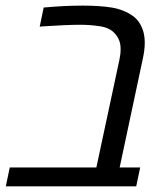

<svg xmlns="http://www.w3.org/2000/svg" viewBox="-40 -660 590 680"><path d="M-19.5 0 -5.4 -66.9H301.3L382.8 -447.8Q387.2 -467.8 387.2 -485.8Q387.2 -503.9 382.1 -516.8Q377 -529.8 368.2 -539.6Q351.1 -561 315.9 -566.7Q280.8 -572.3 244.1 -572.3Q220.2 -572.3 186.3 -570.8Q152.3 -569.3 107.9 -566.4L100.6 -565.4L114.7 -633.3Q187 -640.1 253.4 -640.1Q313.5 -640.1 355.5 -633.3Q397.5 -626.5 430.7 -603.5Q445.3 -592.8 454.3 -578.1Q463.4 -563.5 468.3 -545.9Q472.7 -527.8 472.7 -508.3Q472.7 -482.9 465.3 -449.7L383.8 -66.9H456.5L442.4 0Z"/></svg>

Font: Open Sans
Style: Italic
Weight: 400
Italic angle: -12°
Designer: Monotype Design Team
Foundry: Monotype Imaging Inc.
Version: Version 3.000; ttfautohint (v1.8.4)